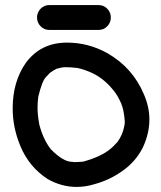

<svg xmlns="http://www.w3.org/2000/svg" viewBox="-20 -712 635 757"><path d="M282 25Q223 25 168 -6Q94 -54 60 -137Q30 -209 30 -285Q30 -389 81 -463Q140 -544 244 -544Q329 -544 404 -502Q503 -445 547 -341Q569 -291 569 -241Q569 -186 543 -130Q515 -75 463.5 -38.5Q412 -2 353 14Q317 25 282 25ZM272 -73Q288 -73 299 -74L309 -75Q377 -94 413 -123Q425 -132 442 -151Q442 -152 443 -152Q464 -181 470 -215Q470 -218 471 -218L472 -234Q468 -282 458 -303V-305L457 -306Q444 -335 429 -354Q429 -355 428 -355Q386 -408 330 -430Q292 -445 274 -445Q262 -447 236 -447Q224 -447 200 -440V-439Q191 -435 185.5 -430.5Q180 -426 178 -426L161 -408Q146 -393 131 -331Q128 -310 128 -286Q128 -259 135 -221Q150 -163 180 -124Q229 -74 264 -74ZM174 -594Q154 -594 140 -608.5Q126 -623 126 -643Q126 -663 140 -677.5Q154 -692 174 -692H369Q389 -692 403 -677.5Q417 -663 417 -643Q417 -623 403 -608.5Q389 -594 369 -594Z"/></svg>

Font: Bad Comic
Style: Regular
Weight: 400
Designer: GGBotNet
Foundry: f0n7
Version: 0.9